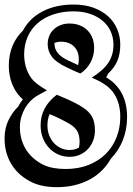

<svg xmlns="http://www.w3.org/2000/svg" viewBox="-50 -709 570 825"><path d="M285.6 -429.2Q288.6 -440.9 288.6 -454.1Q288.6 -488.8 267.8 -509.3Q247.1 -529.8 211.9 -529.8Q197.3 -529.8 184.1 -524.4V-519.5Q184.6 -498 198.7 -480.5Q212.9 -462.9 246.6 -447.3L246.1 -447.8Q254.9 -443.8 263.7 -439.5Q272.5 -435.1 281.2 -431.2H280.8ZM249 -64.5Q271.5 -64.5 289.1 -74.7Q292 -86.4 292 -99.1Q292 -127 282.7 -144Q273.4 -161.1 251.5 -175.3L252 -174.8Q239.3 -182.6 216.6 -194.3Q193.8 -206.1 163.1 -218.8Q153.8 -196.8 153.8 -170.4Q153.8 -147.5 161.1 -128.2Q168.5 -108.9 181.4 -94.7Q194.3 -80.6 211.7 -72.5Q229 -64.5 249 -64.5ZM27.8 -250.5Q32.2 -259.3 37.4 -267.1Q42.5 -274.9 48.3 -282.2Q44.9 -284.7 42 -287.6Q39.1 -290.5 36.1 -293.5Q14.2 -316.9 1.2 -350.6Q-11.7 -384.3 -12.2 -425.3Q-12.2 -472.7 3.4 -511Q19 -549.3 48.3 -577.1Q76.2 -630.4 132.8 -659.9Q189.5 -689.5 266.1 -689.5Q314.5 -689.5 351.8 -675.8Q389.2 -662.1 414.8 -638.7Q440.4 -615.2 453.6 -583.7Q466.8 -552.2 466.8 -517.1Q466.8 -478 454.6 -448.5Q442.4 -418.9 415 -393.1Q412.6 -389.2 410.6 -385Q408.7 -380.9 406.2 -377Q428.2 -363.3 442.4 -349.4Q456.5 -335.4 466.8 -319.3Q496.1 -272.5 496.1 -206.1Q496.1 -153.8 478.3 -107.9Q460.4 -62 426.8 -27.8Q411.1 0 388.7 22.7Q366.2 45.4 336.9 61.5Q307.6 77.6 272 86.4Q236.3 95.2 194.8 95.2Q131.8 95.2 87.9 74.7Q63.5 63 42 45.7Q20.5 28.3 4.4 4.9Q-11.7 -18.6 -21 -48.1Q-30.3 -77.6 -30.3 -114.3Q-30.3 -158.7 -13.4 -192.9Q3.4 -227.1 27.8 -250.5ZM207 -296.4Q242.2 -282.2 266.1 -270Q290 -257.8 304.2 -248.5Q318.8 -239.3 328.9 -229.2Q338.9 -219.2 345.5 -207.3Q352.1 -195.3 355 -180.9Q357.9 -166.5 357.9 -147.9Q357.9 -124 349.6 -103.3Q341.3 -82.5 326.7 -67.4Q312 -52.2 292.2 -43.7Q272.5 -35.2 249 -35.2Q222.7 -35.2 200 -45.4Q177.2 -55.7 160.4 -73.7Q143.6 -91.8 134 -116.5Q124.5 -141.1 124.5 -170.4Q124.5 -249 193.8 -301.8ZM269 -404.3 233.9 -420.9Q191.4 -440.9 173.3 -464.8Q155.3 -488.8 154.8 -519Q154.8 -537.6 161.4 -554Q168 -570.3 180.4 -582.3Q192.9 -594.2 210.2 -601.1Q227.5 -607.9 248.5 -607.9Q272.5 -607.9 292 -600.3Q311.5 -592.8 325.4 -579.1Q339.4 -565.4 346.9 -546.1Q354.5 -526.9 354.5 -502.9Q354.5 -469.2 338.9 -440.4Q323.2 -411.6 295.4 -393.1ZM151.9 -320.8Q110.4 -298.3 106.4 -295.9Q92.8 -287.1 80.1 -274.2Q67.4 -261.2 57.6 -244.4Q47.9 -227.5 41.7 -207Q35.6 -186.5 35.6 -163.1Q35.6 -131.8 43.7 -106.2Q51.8 -80.6 65.7 -60.5Q79.6 -40.5 97.9 -25.6Q116.2 -10.7 137.2 -0.5Q174.8 17.1 231.4 17.1Q287.6 17.1 331.3 -0.5Q375 -18.1 405 -48.3Q435.1 -78.6 450.9 -119.4Q466.8 -160.2 466.8 -206.1Q466.8 -263.7 441.9 -303.7Q435.5 -314 427.2 -323Q418.9 -332 407.5 -340.8Q396 -349.6 380.4 -358.2Q364.7 -366.7 344.2 -375.5Q368.2 -390.6 385.7 -406Q403.3 -421.4 414.8 -438.5Q426.3 -455.6 431.9 -474.9Q437.5 -494.1 437.5 -517.1Q437.5 -546.4 426.3 -572.5Q415 -598.6 393.1 -617.9Q371.1 -637.2 339.1 -648.7Q307.1 -660.2 266.1 -660.2Q218.8 -660.2 179.7 -647.2Q140.6 -634.3 112.5 -610.1Q84.5 -585.9 69.1 -551.5Q53.7 -517.1 53.7 -474.1Q54.2 -439 64.9 -410.2Q75.7 -381.3 93.8 -362.3Q103.5 -352.5 117.9 -342.3Q132.3 -332 151.9 -320.8Z"/></svg>

Font: XB Kayhan Sayeh
Style: Regular
Weight: 700
Designer: Behnam
Foundry: Irmug
Version: Version 7.300 2009